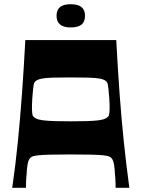

<svg xmlns="http://www.w3.org/2000/svg" viewBox="-20 -890 671 910"><path d="M38 0Q54 -111 65 -221.5Q76 -332 84.5 -450Q93 -568 100 -700H531Q538 -568 546.5 -450Q555 -332 566.5 -221.5Q578 -111 593 0H528Q528 -9 527.5 -26.5Q527 -44 525 -62Q524 -90 520 -112.5Q516 -135 505 -144Q501 -147 494 -149.5Q487 -152 468.5 -154Q450 -156 413.5 -157Q377 -158 315 -158Q253 -158 217 -157Q181 -156 162.5 -154Q144 -152 137 -149.5Q130 -147 126 -144Q115 -135 111 -112.5Q107 -90 106 -62Q104 -44 103.5 -26.5Q103 -9 103 0ZM315 -315Q360 -315 391.5 -316Q423 -317 444.5 -319.5Q466 -322 478 -327.5Q490 -333 496 -342Q499 -353 499.5 -372Q500 -391 498 -423Q496 -449 494.5 -464Q493 -479 491.5 -487Q490 -495 488 -498.5Q486 -502 484 -504Q475 -513 455 -517Q435 -521 401 -522Q367 -523 315 -523Q264 -523 229.5 -522Q195 -521 176 -517Q157 -513 147 -504Q145 -502 143 -498.5Q141 -495 139.5 -487Q138 -479 136.5 -464Q135 -449 133 -423Q131 -391 131.5 -372Q132 -353 135 -342Q141 -333 153 -327.5Q165 -322 186.5 -319.5Q208 -317 239.5 -316Q271 -315 315 -315ZM315 -760Q248 -760 248 -815Q248 -843 264.5 -856.5Q281 -870 315 -870Q349 -870 366 -856.5Q383 -843 383 -815Q383 -787 366.5 -773.5Q350 -760 315 -760Z"/></svg>

Font: Ojuju ExtraLight
Style: Bold
Weight: 700
Version: Version 1.000